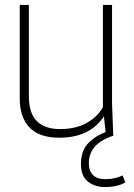

<svg xmlns="http://www.w3.org/2000/svg" viewBox="-20 -550 543 778"><path d="M405 208Q365 208 336.5 186Q308 164 308 114Q308 63 335 33Q362 3 408 -15L401 -79Q345 8 220 8Q139 8 99.5 -33.5Q60 -75 60 -150V-530H97V-160Q97 -91 129.5 -59Q162 -27 223 -27Q259 -27 287.5 -34.5Q316 -42 337 -55Q358 -68 373 -83.5Q388 -99 397 -116V-530H434V-130L439 0Q340 32 340 111Q340 142 356.5 159Q373 176 408 176Q444 176 477 161L488 189Q456 208 405 208Z"/></svg>

Font: Tanohe Sans ExtraLight
Style: Regular
Weight: 250
Designer: Village Type and Design LLC & Cristiano Sobral
Foundry: Cooper Hewitt Smithsonian Design Museum
Version: Version 1.00;September 29, 2021;FontCreator 13.0.0.2655 64-b